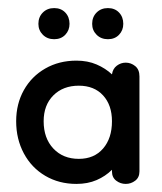

<svg xmlns="http://www.w3.org/2000/svg" viewBox="-20 -445 400 475"><path d="M169 10Q126 10 92 -10Q58 -30 39 -65.5Q20 -101 20 -145Q20 -188 39 -222Q58 -256 92 -275.5Q126 -295 169 -295Q197 -295 219 -285.5Q241 -276 257 -261Q259 -275 269 -282.5Q279 -290 291 -290Q304 -290 314.5 -281.5Q325 -273 325 -256V-21Q325 -6 314.5 2Q304 10 291 10Q278 10 267.5 2Q257 -6 257 -21V-25Q241 -9 219 0.5Q197 10 169 10ZM175 -52Q213 -52 235 -77.5Q257 -103 257 -145Q257 -185 235 -209Q213 -233 175 -233Q136 -233 112 -209Q88 -185 88 -145Q88 -103 112 -77.5Q136 -52 175 -52ZM114 -348Q97 -348 86 -359Q75 -370 75 -386Q75 -403 86 -414Q97 -425 114 -425Q131 -425 141.5 -414Q152 -403 152 -386Q152 -370 141.5 -359Q131 -348 114 -348ZM247 -348Q230 -348 219 -359Q208 -370 208 -386Q208 -403 219 -414Q230 -425 247 -425Q264 -425 274.5 -414Q285 -403 285 -386Q285 -370 274.5 -359Q264 -348 247 -348Z"/></svg>

Font: Dongle
Style: Regular
Weight: 400
Designer: Yanghee Ryu
Foundry: Yanghee Ryu
Version: Version 2.000